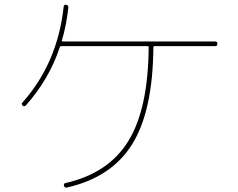

<svg xmlns="http://www.w3.org/2000/svg" viewBox="-20 -801 1040 838"><path d="M918.9 -620.1Q928.7 -620.1 928.7 -609.9Q928.7 -599.6 918.9 -599.6H654.3Q649.4 -599.6 649.4 -595.7Q647.5 -317.4 557.1 -171.9Q466.8 -26.4 271.5 17.6Q261.7 19.5 259.3 9.8Q256.8 0 265.6 -2Q454.1 -44.9 540.5 -186Q627 -327.1 628.9 -595.7Q628.9 -599.6 624 -599.6H247.1Q242.2 -599.6 241.2 -595.7Q195.3 -456.1 92.8 -340.8Q85 -334 79.1 -339.8Q71.3 -347.7 78.1 -353.5Q231.4 -526.4 257.8 -771.5Q259.8 -782.2 268.6 -780.3Q279.3 -778.3 278.3 -767.6Q269.5 -688.5 250 -624Q248 -620.1 253.9 -620.1Z"/></svg>

Font: Rounded Mgen+ 1m thin
Style: Regular
Weight: 100
Designer: [Source Han Sans]
Ryoko NISHIZUKA  (kana & ideographs); Paul D. Hunt (Latin, Greek & Cyrillic); Wenlong ZHANG  (bopomofo
Version: Version 1.059.20150602